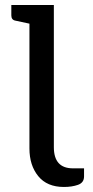

<svg xmlns="http://www.w3.org/2000/svg" viewBox="-20 -737 370 763"><path d="M234 6Q167 6 132 -37Q97 -80 97 -147V-643L41 -655Q25 -658 25 -676V-717H194V-152Q194 -68 270 -68H314V-36Q314 -11 290 -2.5Q266 6 234 6Z"/></svg>

Font: Aleo
Style: Regular
Weight: 400
Designer: Alessio Laiso
Foundry: Alessio Laiso
Version: Version 2.001; ttfautohint (v1.8.4.7-5d5b);gftools[0.9.29]